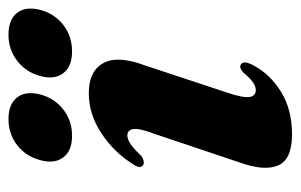

<svg xmlns="http://www.w3.org/2000/svg" viewBox="-148 -550 709 453"><g transform="rotate(-90 206.5 -323.5)"><path d="M220 -74.5Q229 -74.5 238.5 -81Q248 -87.5 262.5 -104.5Q273 -114 280.5 -110Q291.5 -103.5 279 -80.5Q258 -40.5 216.2 -14.8Q174.5 11 116 11Q57 11 42.8 -21.5Q28.5 -54 50 -113.5L116.5 -311.5Q130.5 -348.5 128.5 -363Q126.5 -377.5 113.5 -377.5Q104.5 -377.5 93.5 -370.2Q82.5 -363 65 -344.5Q53 -336.5 45 -339.5Q32.5 -346.5 46.5 -365.5Q74.5 -410 119.2 -439.2Q164 -468.5 213.5 -468.5Q265 -468.5 284 -434.5Q303 -400.5 278.5 -335.5L214.5 -142Q201.5 -103.5 204.2 -89Q207 -74.5 220 -74.5ZM112.5 -508Q77.5 -508 61.8 -528.5Q46 -549 55 -582.5Q64 -617 90.5 -637.5Q117 -658 152 -658Q187.5 -658 203.2 -637.5Q219 -617 210 -582.5Q201 -549 174.5 -528.5Q148 -508 112.5 -508ZM311.5 -508Q276.5 -508 260.5 -528.5Q244.5 -549 253.5 -582.5Q262.5 -616.5 289.2 -637.2Q316 -658 351 -658Q387 -658 402.8 -637.5Q418.5 -617 409.5 -582.5Q400.5 -549 374 -528.5Q347.5 -508 311.5 -508Z"/></g></svg>

Font: Fraunces 72pt S000
Style: Bold Italic
Weight: 700
Italic angle: -16°
Version: Version 1.000; ttfautohint (v1.8.3)